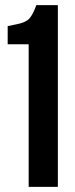

<svg xmlns="http://www.w3.org/2000/svg" viewBox="-20 -730 293 750"><path d="M92 0V-557H10V-628L44 -635Q81 -642 95 -658Q109 -674 122 -710H206V0Z"/></svg>

Font: Special Gothic Condensed Medium
Style: Regular
Weight: 500
Width: 3
Designer: Alistair McCready
Foundry: Monolith
Version: Version 1.000; ttfautohint (v1.8.4.7-5d5b)